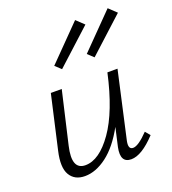

<svg xmlns="http://www.w3.org/2000/svg" viewBox="-129 -790 800 893"><g transform="rotate(-20 271.5 -344.0)"><path d="M382 -657 209 -499 180 -526 344 -693ZM370 -499 341 -526 505 -693 543 -657ZM395 -42Q421 -42 471 -94L491 -70Q421 5 369 5Q314 5 329 -69L350 -162Q304 -78 249 -36.5Q194 5 140 5Q89 5 66.5 -33Q44 -71 62 -149L122 -413H176L116 -154Q90 -42 159 -42Q228 -42 295 -137Q362 -232 402 -413H452L378 -82Q370 -42 395 -42Z"/></g></svg>

Font: EauTest Semilight
Style: Italic
Weight: 300
Italic angle: -12°
Designer: Christian Thalmann (Catharsis Fonts)
Version: Version 0.001;PS 000.001;hotconv 1.0.88;makeotf.lib2.5.64775